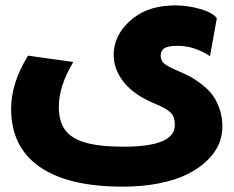

<svg xmlns="http://www.w3.org/2000/svg" viewBox="-20 -466 882 725"><path d="M85.9 -255.9 256.8 -231.9Q202.1 -141.1 202.1 -63Q202.1 -7.8 225.8 24.7Q249.5 57.1 302.5 72.5Q355.5 87.9 446.8 87.9Q640.1 87.9 640.1 6.8Q640.1 -25.9 624.3 -41Q608.4 -56.2 567.9 -73.2Q487.3 -106 448.2 -154.8Q409.2 -203.6 409.2 -258.8Q409.2 -330.1 468.8 -385.3Q528.3 -440.4 620.1 -444.8Q623 -444.8 629.2 -445.3Q635.3 -445.8 638.2 -445.8Q689 -445.8 736.6 -431.9Q784.2 -418 798.8 -397L772.9 -253.9Q713.9 -293 650.9 -293Q637.7 -293 628.7 -292Q619.6 -291 608.9 -287.6Q598.1 -284.2 592.5 -275.9Q586.9 -267.6 586.9 -254.9Q586.9 -238.8 598.1 -227.8Q609.4 -216.8 643.1 -202.1Q670.9 -190.4 691.7 -179.9Q712.4 -169.4 738 -150.4Q763.7 -131.3 780.3 -110.1Q796.9 -88.9 808.3 -56.9Q819.8 -24.9 819.8 12.2Q819.8 46.9 805.9 79.1Q792 111.3 761.7 140.6Q731.4 169.9 688 191.7Q644.5 213.4 581.5 226.1Q518.6 238.8 442.9 238.8Q237.8 238.8 129.9 164.1Q22 89.4 22 -55.2Q22 -152.8 85.9 -255.9Z"/></svg>

Font: LT Superior Black
Style: Regular
Weight: 900
Designer: Daniel Lyons
Foundry: LyonsType
Version: Version 2.005